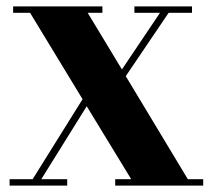

<svg xmlns="http://www.w3.org/2000/svg" viewBox="-20 -580 665 600"><path d="M615 -20V0H340V-20H390L251 -248L109 -20H190V0H10V-20H82L238 -270L74 -540H21V-560H300V-540H254L361 -363L480 -540H400V-560H580V-540H507L373 -342L567 -20Z"/></svg>

Font: Rozha One
Style: Regular
Weight: 400
Designer: Tim Donaldson, Indian Type Foundry
Foundry: Indian Type Foundry
Version: Version 1.300;PS 1.0;hotconv 1.0.78;makeotf.lib2.5.61930; tt